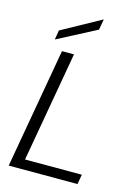

<svg xmlns="http://www.w3.org/2000/svg" viewBox="-137 -1007 777 1081"><g transform="rotate(15 252.0 -466.5)"><path d="M25 0 148 -700H218L105 -57H436L426 0ZM92 -753 101 -808 328 -933H329L318 -871Z"/></g></svg>

Font: DM Sans 28pt Light
Style: Italic
Weight: 300
Italic angle: -10°
Version: Version 4.004;gftools[0.9.30]